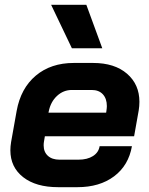

<svg xmlns="http://www.w3.org/2000/svg" viewBox="-20 -768 618 796"><path d="M23 -145Q23 -161 26 -179L49 -308Q66 -402 128.5 -454.5Q191 -507 286 -507H366Q455 -507 506.5 -462.5Q558 -418 558 -346Q558 -328 555 -310L536 -203H166L162 -179Q161 -174 161 -165Q161 -138 178.5 -122Q196 -106 227 -106H305Q342 -106 365.5 -121Q389 -136 393 -162H527Q513 -82 453 -37Q393 8 301 8H221Q129 8 76 -33.5Q23 -75 23 -145ZM420 -301 421 -307Q423 -321 423 -328Q423 -359 406.5 -377Q390 -395 360 -395H278Q243 -395 216.5 -370.5Q190 -346 182 -306L181 -301ZM192 -748H338L404 -568H278Z"/></svg>

Font: Bai Jamjuree
Style: Bold Italic
Weight: 700
Italic angle: -10°
Designer: Katatrad Aksorn Co.,Ltd.
Foundry: Cadson Demak Co.,Ltd.
Version: Version 1.000; ttfautohint (v1.6)